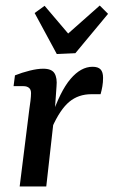

<svg xmlns="http://www.w3.org/2000/svg" viewBox="-20 -673 410 693"><path d="M51 0 86 -280Q88 -292 90 -309Q92 -326 92 -337Q92 -350 84.5 -356Q77 -362 65 -362H29L34 -401Q59 -411 87 -418Q115 -425 136 -425Q167 -425 177 -408Q187 -391 184 -361L178 -276L147 0ZM164 -246Q197 -344 234.5 -388Q272 -432 314 -432Q334 -432 343 -422.5Q352 -413 352 -392Q352 -376 349.5 -361.5Q347 -347 343 -333H310Q263 -333 230 -305.5Q197 -278 168 -213ZM370 -623 252 -481 185 -478 105 -626 141 -652 226 -552 340 -653Z"/></svg>

Font: Rasa Medium
Style: Italic
Weight: 500
Italic angle: -7.10001°
Designer: Anna Giedrys (Yrsa+Rasa design), David Brezina (Yrsa art-direction, Rasa art-direction, design)
Foundry: Rosetta Type Foundry
Version: Version 2.004